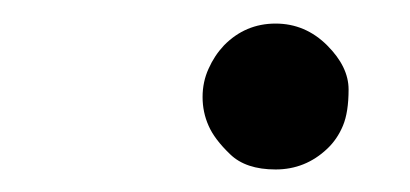

<svg xmlns="http://www.w3.org/2000/svg" viewBox="-20 -415 357 167"><path d="M174.8 -375.5Q193.4 -394.5 219.7 -394.5Q245.6 -394.5 264.6 -375.5Q283.2 -356.9 283.2 -337.2Q283.2 -317.4 278.3 -305.7Q273.4 -293.9 264.6 -285.6Q245.6 -267.6 219.7 -267.6Q193.8 -267.6 180.2 -280.8Q166.5 -293.9 161.4 -305.7Q156.2 -317.4 156.2 -330.6Q156.2 -343.8 161.4 -355.2Q166.5 -366.7 174.8 -375.5Z"/></svg>

Font: Cardo-Italic
Style: Italic
Weight: 400
Italic angle: -12°
Designer: David J. Perry
Foundry: David J. Perry
Version: Version 0.991